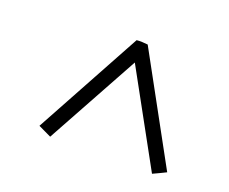

<svg xmlns="http://www.w3.org/2000/svg" viewBox="-74 -826 732 613"><g transform="rotate(20 292.0 -519.5)"><path d="M99 -348 297 -711Q305 -712 316 -711.5Q327 -711 335 -710L533 -348Q523 -343 511.5 -337.5Q500 -332 489 -327L316 -642L143 -327Q133 -332 121 -337.5Q109 -343 99 -348Z"/></g></svg>

Font: Tiro Tamil
Style: Italic
Weight: 400
Italic angle: -11°
Designer: Tamil: Fernando Mello & Fiona Ross, assisted by Kaja Sojewska. Latin: John Hudson with Paul Hanslow, assisted by Kaja So
Foundry: Tiro Typeworks Ltd.
Version: Version 1.52